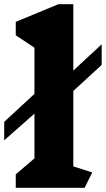

<svg xmlns="http://www.w3.org/2000/svg" viewBox="-56 -893 504 914"><path d="M293 -101 383 -72 347 1H19V-63L108 -139V-352L-36 -225V-313L108 -446V-666L19 -725V-789L222 -873H293V-557L428 -682V-584L293 -460Z"/></svg>

Font: Inknut Antiqua ExtraBold
Style: Regular
Weight: 800
Designer: Claus Eggers Sørensen
Foundry: Claus Eggers Sørensen
Version: Version 1.003; ttfautohint (v1.8.2) -l 8 -r 50 -G 200 -x 14 